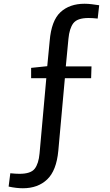

<svg xmlns="http://www.w3.org/2000/svg" viewBox="-20 -800 586 1024"><path d="M102 204Q67 204 26 195L35 124Q64 127 84 127Q144 127 165 100Q186 73 191 18L227 -383H146V-438L232 -447L245 -582Q254 -690 302.5 -735Q351 -780 431 -780Q450 -780 469.5 -777.5Q489 -775 509 -772L501 -701Q473 -704 452 -704Q392 -704 371 -676Q350 -648 345 -593L331 -446H468L466 -383H326L291 4Q281 110 231.5 157Q182 204 102 204Z"/></svg>

Font: Bitter Medium
Style: Regular
Weight: 500
Designer: Sol Matas, and Bitter project Authors
Foundry: Sol Matas
Version: Version 2.001